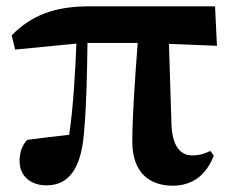

<svg xmlns="http://www.w3.org/2000/svg" viewBox="-20 -571 735 608"><path d="M527 17C587 17 632 -14 657 -78L646 -93C627 -84 613 -79 588 -79C552 -79 526 -107 523 -176L515 -432L667 -426L661 -551H263C152 -551 79 -522 17 -459L28 -414L222 -433C218 -346 213 -237 199 -144C152 -139 110 -134 66 -128C49 -110 42 -86 42 -61C42 -12 79 16 127 16C203 16 240 -45 247 -164C254 -242 256 -349 257 -435H416C408 -325 399 -208 399 -122C399 -24 454 17 527 17Z"/></svg>

Font: Noto Serif CJK HK Black
Style: Regular
Weight: 900
Designer: Ryoko NISHIZUKA 西塚涼子 (kana & ideographs); Frank Grießhammer (Latin, Greek & Cyrillic); Wenlong ZHANG 张文龙 (bopomofo); San
Foundry: Adobe
Version: Version 2.001;hotconv 1.1.0;makeotfexe 2.6.0